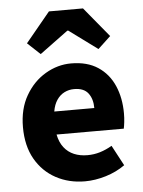

<svg xmlns="http://www.w3.org/2000/svg" viewBox="-54 -787 625 842"><g transform="rotate(-5 259.0 -366.0)"><path d="M286.5 12Q215.7 12 158.7 -18.8Q101.8 -49.6 68.6 -107.6Q35.5 -165.7 35.5 -248.2Q35.5 -328.8 69.4 -387.1Q103.2 -445.4 156.9 -476.9Q210.6 -508.5 269.8 -508.5Q340.7 -508.5 387.9 -477.3Q435.1 -446.1 458.6 -392Q482.1 -337.9 482.1 -270Q482.1 -249.8 480 -232.1Q478 -214.5 475.5 -203.3H179.5Q186.6 -168.4 204.2 -145.9Q221.8 -123.3 248 -112.3Q274.1 -101.3 307 -101.3Q335.6 -101.3 362.4 -109.4Q389.2 -117.6 415.4 -133L463.2 -43.4Q425.8 -16.7 378.5 -2.3Q331.1 12 286.5 12ZM178.4 -304.7H354.6Q354.6 -344.7 335.4 -370Q316.3 -395.2 273.4 -395.2Q250.4 -395.2 230.6 -385.3Q210.8 -375.4 197.1 -355.2Q183.4 -335 178.4 -304.7ZM141.1 -560.8 85.2 -613.1 193.3 -744.2H343.2L451.3 -613.1L395.4 -560.8L270.2 -652.9H266.2Z"/></g></svg>

Font: Source Sans Variable
Style: Regular
Weight: 200
Designer: Paul D. Hunt
Foundry: Adobe Systems Incorporated
Version: Version 3.006;hotconv 1.0.111;makeotfexe 2.5.65597